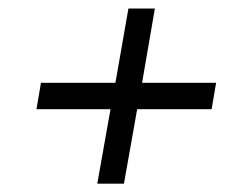

<svg xmlns="http://www.w3.org/2000/svg" viewBox="-20 -557 547 450"><path d="M270.5 -126.5H208L239 -301H65.5L76 -363H250.5L281 -537H343L313 -363H486.5L476 -301H301.5Z"/></svg>

Font: Lucymar Sans
Style: Italic
Weight: 400
Italic angle: -10°
Foundry: The League of Moveable Type (original font) / Main changes by Cristiano Sobral with portions from Mirco Monsees
Version: Version 2.00;August 30, 2020;FontCreator 13.0.0.2681 64-bit